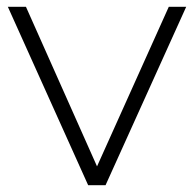

<svg xmlns="http://www.w3.org/2000/svg" viewBox="-20 -542 568 562"><path d="M525 -522 289 0H238L3 -522H56L264 -55L474 -522Z"/></svg>

Font: Montserrat Atlas Light
Style: Regular
Weight: 300
Designer: Julieta Ulanovsky
Foundry: Julieta Ulanovsky
Version: Version 7.200